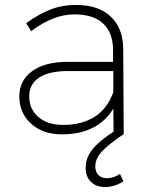

<svg xmlns="http://www.w3.org/2000/svg" viewBox="-20 -542 607 776"><path d="M412.1 178.2Q439 178.2 464.8 161.1L479 190.9Q443.4 213.9 404.8 213.9Q369.1 213.9 347.7 193.4Q326.2 172.9 326.2 136.2Q326.2 96.2 353.3 62Q380.4 27.8 439 -9.8L438 -103Q374.5 1 230 1Q153.3 1 105.7 -42.2Q58.1 -85.4 58.1 -151.9Q58.1 -216.8 109.9 -254.4Q161.6 -292 252 -292H437V-342.8Q436 -410.2 396.7 -447Q357.4 -483.9 280.8 -483.9Q195.3 -483.9 106 -416L85.9 -448.2Q136.2 -484.9 183.6 -503.4Q231 -522 287.1 -522Q377.9 -522 427.5 -475.1Q477.1 -428.2 478 -346.2L480 0Q418.9 41 392.1 70.1Q365.2 99.1 365.2 129.9Q365.2 153.8 378.4 166Q391.6 178.2 412.1 178.2ZM235.8 -37.1Q310.5 -37.1 362.5 -70.1Q414.6 -103 438 -169.9V-254.9H255.9Q179.2 -254.9 138.7 -228.8Q98.1 -202.6 98.1 -152.8Q98.1 -100.6 135.5 -68.8Q172.9 -37.1 235.8 -37.1Z"/></svg>

Font: Montserrat-Arabic ExtraLight
Style: Regular
Weight: 275
Designer: Mohamed Gaber
Foundry: Kief Type Foundry
Version: Version 5.008;PS 005.008;hotconv 1.0.88;makeotf.lib2.5.64775